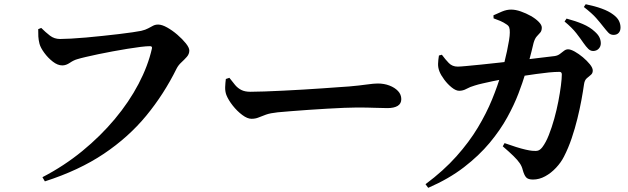

<svg xmlns="http://www.w3.org/2000/svg" viewBox="-20 -831 2990 914"><path d="M265.9 -645.4Q286 -645.4 318.2 -647.2Q350.5 -649 389.6 -652.4Q428.6 -655.8 469 -660.2Q509.4 -664.6 546.1 -668.8Q582.9 -673.1 610.8 -677.3Q638.7 -681.4 651.8 -684.1Q672.8 -689 685.5 -696.1Q698.3 -703.1 708.9 -708.6Q719.6 -714.1 732.9 -714.1Q750.6 -714.1 775.3 -700.4Q800 -686.7 824.3 -665.8Q848.6 -644.8 864.9 -624.4Q881.2 -603.9 881.2 -590.5Q881.2 -573.7 869.3 -560.3Q857.5 -547 843.4 -534Q829.2 -521 820.8 -504.8Q760.8 -383.2 676.5 -280.6Q592.2 -178.1 474.2 -98.9Q356.1 -19.7 193.6 32.4L182 12.5Q284.7 -40.7 371.6 -111.8Q458.5 -182.9 526.6 -264.4Q594.7 -345.9 639.6 -431.6Q684.5 -517.2 703 -599.2Q704.8 -605.9 702.1 -608.5Q699.4 -611.2 694.1 -611.2Q677.3 -611.2 649.5 -607.8Q621.8 -604.4 587.5 -598.8Q553.2 -593.2 517.3 -586.6Q481.4 -580.1 448.4 -573.1Q415.4 -566.1 389.1 -560Q362.8 -553.9 348.8 -549.5Q331.2 -544.8 312.8 -532.2Q294.4 -519.6 276.7 -519.6Q254.5 -519.6 231.4 -537.6Q208.3 -555.5 190.7 -579.7Q173 -603.9 168 -622.7Q163.3 -641.7 162.5 -657.2Q161.7 -672.7 161.9 -692.2L176.3 -698Q197 -677.4 217.7 -661.4Q238.5 -645.4 265.9 -645.4Z M1072 -460.6Q1086.8 -440.9 1099.6 -425.9Q1112.4 -410.9 1129.3 -402.5Q1146.2 -394.1 1172.2 -394.1Q1199 -394.1 1239.7 -395.6Q1280.3 -397.1 1327.9 -399.4Q1375.5 -401.6 1424.2 -404.6Q1472.9 -407.6 1516.8 -410.6Q1560.6 -413.6 1593.5 -416.1Q1626.5 -418.6 1641.6 -419.4Q1691.6 -423.8 1725.7 -428.7Q1759.9 -433.5 1778.2 -433.5Q1808.5 -433.5 1833.9 -423.8Q1859.3 -414.1 1874.8 -397.6Q1890.3 -381.1 1890.3 -359.1Q1890.3 -337.5 1873 -326.9Q1855.7 -316.4 1823.9 -316.4Q1794.6 -316.4 1763.1 -317.8Q1731.7 -319.2 1678.5 -319.2Q1655.7 -319.2 1618.3 -317.7Q1580.9 -316.2 1535.7 -313.5Q1490.6 -310.9 1446 -307.8Q1401.5 -304.6 1363.3 -301.6Q1325.1 -298.6 1302.4 -296.4Q1266.4 -292.6 1246.1 -285.3Q1225.7 -278.1 1211 -271.8Q1196.2 -265.5 1177.4 -265.5Q1157.6 -265.5 1133.3 -283.7Q1108.9 -301.9 1088.1 -328.2Q1067.3 -354.6 1057.6 -378.8Q1051.2 -396.2 1051.9 -416.6Q1052.7 -436.9 1055.1 -455Z M2757.7 -626.2Q2743.9 -646.6 2723.5 -672.9Q2703.1 -699.1 2667.5 -728.6L2677.1 -742.5Q2719.5 -731.3 2753.9 -716.8Q2788.2 -702.2 2811.1 -680.8Q2827.4 -666.4 2833.7 -652.8Q2840.1 -639.2 2840.1 -624.9Q2840.1 -609.5 2829.8 -598.9Q2819.6 -588.3 2803.5 -588.3Q2790.8 -588.3 2780.4 -598.5Q2770.1 -608.6 2757.7 -626.2ZM2850.6 -705.7Q2836.9 -723.5 2817.8 -745.3Q2798.6 -767.2 2759.3 -797.7L2768.2 -810.9Q2811 -802.2 2844.6 -790Q2878.2 -777.7 2898.8 -762Q2918.1 -747.9 2926 -732.6Q2933.9 -717.2 2933.9 -700Q2933.9 -683.9 2925.1 -674.4Q2916.3 -664.9 2900.5 -664.9Q2885.8 -664.9 2875.6 -675.9Q2865.4 -686.9 2850.6 -705.7ZM2329 -758.1Q2346.9 -766.7 2369.8 -776.1Q2392.8 -785.6 2413.5 -785.3Q2434.3 -785.3 2459.5 -776.5Q2484.7 -767.7 2507.5 -754.8Q2530.2 -741.8 2544.7 -726.9Q2559.2 -712.1 2559.2 -699.7Q2559.2 -684.2 2551.6 -675.7Q2544.1 -667.3 2535 -657.4Q2526 -647.4 2520 -626.5Q2516.3 -610.7 2510.6 -587.7Q2504.8 -564.8 2497.4 -537Q2489.9 -509.2 2479.8 -477.5Q2468.2 -439.1 2448.1 -385.9Q2427.9 -332.6 2394.7 -272.2Q2361.5 -211.8 2310.9 -150.9Q2260.2 -90.1 2188.5 -34.8Q2116.7 20.5 2018.5 63.2L2005.6 45.9Q2091.9 -18.5 2152.6 -86.6Q2213.3 -154.7 2254.4 -223.1Q2295.5 -291.6 2322.4 -357.4Q2349.3 -423.2 2366.7 -483Q2373.9 -505.1 2380.7 -532.6Q2387.5 -560.1 2393.5 -587.6Q2399.4 -615.1 2403.2 -638.7Q2406.9 -662.2 2406.9 -676Q2407.2 -692.2 2404 -700.6Q2400.9 -709 2390.8 -715.2Q2377.8 -724.3 2361.7 -731.3Q2345.6 -738.2 2329.7 -743.6ZM2373.3 -134.5 2381.9 -149.7Q2411.6 -139.2 2437.1 -131.1Q2462.6 -123.1 2482.1 -118.7Q2501.5 -114.3 2513.4 -113.2Q2532.7 -111 2542.5 -114.6Q2552.2 -118.1 2561.8 -130.4Q2578.9 -153 2592.9 -188.8Q2607 -224.5 2618.6 -266.2Q2630.1 -307.8 2638 -348.7Q2645.9 -389.7 2650.2 -423.6Q2654.5 -457.5 2654.5 -476.5Q2654.5 -488.9 2643.2 -488.9Q2621.9 -488.9 2592.8 -486.1Q2563.8 -483.2 2532.2 -478.7Q2500.6 -474.2 2469.7 -469.5Q2438.9 -464.8 2412.8 -460.3Q2395.8 -457.8 2372.6 -453.7Q2349.4 -449.7 2324.8 -444.3Q2300.1 -438.9 2277.7 -433.9Q2255.3 -428.9 2240 -423.9Q2217.7 -417.5 2201 -408.2Q2184.2 -398.8 2165.9 -398.8Q2150.2 -398.8 2130.6 -414.5Q2111 -430.1 2094.9 -451.8Q2078.8 -473.5 2072.1 -490.6Q2064.9 -508.7 2065.4 -526.9Q2065.9 -545.1 2069.5 -566.8L2083.5 -570.4Q2100.2 -547.7 2116.7 -530.8Q2133.2 -513.9 2158.8 -513.9Q2170.4 -513.9 2199.6 -516.7Q2228.8 -519.5 2270 -523.5Q2311.2 -527.5 2358.6 -533Q2406 -538.4 2453.8 -544Q2501.6 -549.6 2545.1 -555.1Q2588.6 -560.6 2620.3 -564.1Q2634.3 -566.1 2644.6 -573.6Q2654.9 -581.2 2664.4 -588.8Q2673.9 -596.3 2684.5 -596.3Q2696.4 -596.3 2715.8 -585.6Q2735.2 -574.8 2754.8 -558.4Q2774.4 -541.9 2788.1 -524.9Q2801.8 -507.9 2801.8 -495.3Q2801.8 -481.9 2792.8 -474.7Q2783.8 -467.4 2773.4 -458.4Q2763 -449.3 2760.3 -430.5Q2755.7 -397.5 2747.9 -355.1Q2740.1 -312.6 2728.5 -265.7Q2717 -218.7 2701.3 -172.5Q2685.6 -126.2 2664.8 -85.7Q2650.9 -57.9 2627.2 -32.6Q2603.6 -7.2 2575.3 8.2Q2547 23.7 2517.2 23.7Q2493.9 23.7 2484.5 13.1Q2475.1 2.5 2468.4 -22.2Q2464.2 -39.7 2453.9 -54.5Q2443.7 -69.4 2424.5 -88.2Q2405.4 -107 2373.3 -134.5Z"/></svg>

Font: Noto Serif SC
Style: Regular
Weight: 200
Designer: Ryoko NISHIZUKA 西塚涼子 (kana & ideographs); Frank Grießhammer (Latin, Greek & Cyrillic); Wenlong ZHANG 张文龙 (bopomofo); San
Foundry: Adobe
Version: Version 2.001;hotconv 1.1.0;makeotfexe 2.6.0